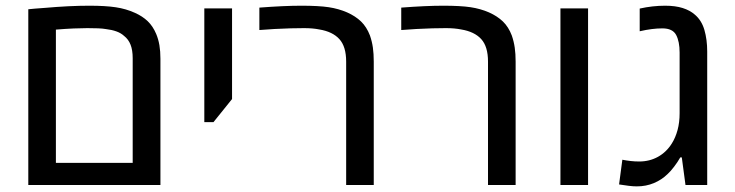

<svg xmlns="http://www.w3.org/2000/svg" viewBox="-20 -661 2625 686"><path d="M81.1 0V-627.9Q89.4 -628.9 104 -630.1Q118.7 -631.3 139.6 -632.8Q184.6 -636.7 224.4 -638.7Q264.2 -640.6 299.3 -640.6Q356.9 -640.6 393.8 -635Q430.7 -629.4 461.9 -615.2Q489.3 -603 507.8 -585.2Q526.4 -567.4 538.1 -539.6Q545.9 -521 549.6 -499.3Q553.2 -477.5 553.2 -451.2V0ZM179.7 -79.1H454.1V-453.1Q454.1 -481.9 446.5 -501.2Q439 -520.5 423.3 -532.7Q412.1 -543 395.8 -548.8Q379.4 -554.7 358.4 -557.1Q347.2 -559.1 330.6 -559.8Q314 -560.5 292 -560.5Q271 -560.5 242.9 -559.3Q214.8 -558.1 179.7 -555.2Z M710 -224.6V-630.9H809.1V-307.1L742.7 -224.6Z M1216.8 0V-440.9Q1216.8 -494.6 1192.6 -521.2Q1168.5 -547.9 1121.1 -555.7Q1109.4 -558.1 1095.7 -559.3Q1082 -560.5 1066.4 -560.5Q1046.4 -560.5 1018.3 -559.8Q990.2 -559.1 960.7 -557.4Q931.2 -555.7 906.7 -553.7V-633.8Q951.2 -637.2 988.5 -638.9Q1025.9 -640.6 1056.6 -640.6Q1118.2 -640.6 1154.1 -635.3Q1189.9 -629.9 1220.2 -616.7Q1250 -603.5 1270 -584.2Q1290 -564.9 1301.8 -534.2Q1309.1 -513.2 1312.3 -491Q1315.4 -468.8 1315.4 -440.9V0Z M1723.6 0V-440.9Q1723.6 -494.6 1699.5 -521.2Q1675.3 -547.9 1627.9 -555.7Q1616.2 -558.1 1602.5 -559.3Q1588.9 -560.5 1573.2 -560.5Q1553.2 -560.5 1525.1 -559.8Q1497.1 -559.1 1467.5 -557.4Q1438 -555.7 1413.6 -553.7V-633.8Q1458 -637.2 1495.4 -638.9Q1532.7 -640.6 1563.5 -640.6Q1625 -640.6 1660.9 -635.3Q1696.8 -629.9 1727.1 -616.7Q1756.8 -603.5 1776.9 -584.2Q1796.9 -564.9 1808.6 -534.2Q1815.9 -513.2 1819.1 -491Q1822.3 -468.8 1822.3 -440.9V0Z M1982.4 0V-630.9H2081.1V0Z M2255.4 4.9Q2242.2 4.9 2226.3 2.9Q2210.4 1 2191.9 -2L2203.6 -90.3Q2218.3 -87.4 2233.2 -85.7Q2248 -84 2264.2 -84Q2300.8 -84 2331.1 -100.8Q2361.3 -117.7 2380.4 -148.4Q2393.6 -169.4 2400.9 -196.5Q2408.2 -223.6 2408.2 -256.3V-473.1Q2408.2 -512.7 2395.8 -536.1Q2383.3 -559.6 2346.7 -559.6Q2328.1 -559.6 2308.6 -557.1Q2289.1 -554.7 2265.6 -549.3V-630.4Q2311.5 -640.6 2356.4 -640.6Q2393.1 -640.6 2419.2 -632.3Q2445.3 -624 2462.4 -608.9Q2486.8 -588.4 2496.8 -554Q2506.8 -519.5 2506.8 -476.6V0H2429.2L2416 -98.6H2410.6Q2400.9 -81.5 2388.4 -65.2Q2376 -48.8 2364.7 -38.6Q2344.2 -18.6 2316.2 -6.8Q2288.1 4.9 2255.4 4.9Z"/></svg>

Font: Open Sans Medium
Style: Regular
Weight: 500
Designer: Monotype Design Team
Foundry: Monotype Imaging Inc.
Version: Version 3.000